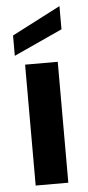

<svg xmlns="http://www.w3.org/2000/svg" viewBox="-53 -760 364 791"><g transform="rotate(-5 129.0 -364.0)"><path d="M224 -728V-632L23 -540V-624ZM62 -500H197V0H62Z"/></g></svg>

Font: Albert Sans
Style: Bold
Weight: 700
Designer: Andreas Rasmussen
Foundry: a.Foundry
Version: Version 1.025